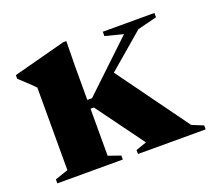

<svg xmlns="http://www.w3.org/2000/svg" viewBox="-93 -629 827 748"><g transform="rotate(-20 320.0 -254.5)"><path d="M260.5 -229H204.5V-265.5H266L468.5 -457.5L394 -476.5V-494.5H608V-476.5L528 -456.5L306.5 -267L376 -335.5L593.5 -35.5L640.5 -16.5V0H360V-16.5L404.5 -32ZM248 -509 246.5 -404.5V-34L297 -16.5V0H25.5V-16.5L80 -35V-377Q74.5 -383.5 65.5 -392Q56.5 -400.5 44.8 -411.5Q33 -422.5 18 -436.5V-451.5L235.5 -509Z"/></g></svg>

Font: Newsreader 60pt
Style: Bold
Weight: 700
Designer: Hugues Gentile
Foundry: Production Type
Version: Version 1.003